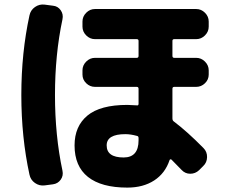

<svg xmlns="http://www.w3.org/2000/svg" viewBox="-20 -792 1040 873"><path d="M550 -182Q465 -182 465 -131Q465 -76 542 -76Q610 -76 610 -154V-164Q610 -173 603 -174Q574 -182 550 -182ZM559 61Q441 61 380 12.5Q319 -36 319 -131Q319 -218 377.5 -266.5Q436 -315 559 -315Q573 -315 601 -313Q610 -311 610 -320V-388Q610 -397 602 -397H412Q389 -397 372 -413.5Q355 -430 355 -453V-472Q355 -495 372 -512Q389 -529 412 -529H602Q610 -529 610 -538V-606Q610 -614 602 -614H412Q389 -614 372 -631Q355 -648 355 -671V-694Q355 -717 372 -734Q389 -751 412 -751H872Q895 -751 912 -734Q929 -717 929 -694V-671Q929 -648 912 -631Q895 -614 872 -614H772Q764 -614 764 -606V-538Q764 -529 772 -529H872Q895 -529 912 -512Q929 -495 929 -472V-453Q929 -430 912 -413.5Q895 -397 872 -397H772Q764 -397 764 -388V-254Q764 -244 770 -240Q830 -195 905 -119Q922 -102 921.5 -77.5Q921 -53 904 -37L885 -18Q868 -2 845 -2Q822 -2 806 -19Q797 -28 782 -43.5Q767 -59 760 -66Q758 -68 755 -67.5Q752 -67 751 -64Q731 -4 681 28.5Q631 61 559 61ZM183 51Q159 54 139 40Q119 26 114 2Q77 -168 77 -360Q77 -552 114 -722Q119 -746 139 -760Q159 -774 183 -771L221 -766Q243 -764 256 -745.5Q269 -727 264 -704Q230 -544 230 -360Q230 -176 264 -16Q269 7 256 25Q243 43 221 46Z"/></svg>

Font: Rounded Mplus 1c ExtraBold
Style: Regular
Weight: 800
Version: Version 1.059.20150529